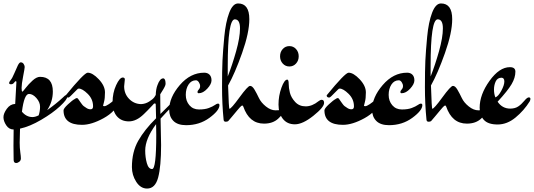

<svg xmlns="http://www.w3.org/2000/svg" viewBox="-26 -679 3092 1112"><path d="M142 -135Q114 -135 101 -32Q127 -1 162 -1Q178 -1 198 -11Q206 -35 206 -61Q206 -87 185 -111Q164 -135 142 -135ZM62 -77 69 -203Q69 -209 65.5 -209Q62 -209 55.5 -200Q49 -191 38 -191Q27 -191 27 -198Q27 -205 36 -215.5Q45 -226 56.5 -253.5Q68 -281 77 -299.5Q86 -318 94 -318Q105 -318 111 -308.5Q117 -299 117 -291Q117 -283 108 -237Q99 -191 99 -169.5Q99 -148 104 -148Q106 -148 122.5 -169.5Q139 -191 162.5 -212.5Q186 -234 206 -234Q280 -234 280 -149Q280 -90 247 -41Q297 -76 338 -114L352 -127Q364 -127 364 -120Q364 -103 321.5 -63.5Q279 -24 212.5 15Q146 54 90 66Q88 116 88 147Q88 178 91.5 202.5Q95 227 95 238.5Q95 250 86 257.5Q77 265 67 265Q54 265 53 248Q52 231 52 165Q52 99 53 71Q26 71 10 46.5Q-6 22 -6 0Q-6 -22 13.5 -49Q33 -76 62 -77Z M634 -100 645 -111Q652 -118 659 -118Q671 -118 671 -104Q671 -99 670 -96Q644 -33 574 5.5Q504 44 449 44Q342 44 342 -40Q342 -51 368 -75Q394 -99 406 -105Q414 -111 418.5 -111Q423 -111 426 -107Q429 -103 433 -97Q437 -91 440 -87Q443 -83 448 -76Q453 -69 458.5 -64.5Q464 -60 471 -56Q484 -46 498.5 -46Q513 -46 513 -63Q513 -105 482 -135.5Q451 -166 430 -166Q425 -166 420 -160L383 -123Q374 -114 370 -114Q355 -114 355 -127Q462 -258 482 -258Q510 -258 546 -220Q582 -182 582 -144Q582 -108 576.5 -89Q571 -70 571 -67Q571 -64 579 -64Q587 -64 605 -76Q623 -88 634 -100Z M855 300Q879 300 879 102Q879 60 878 40Q815 125 815 193Q815 232 824.5 266Q834 300 855 300ZM697 -219 693 -179Q693 -136 721.5 -106.5Q750 -77 791 -76Q816 -77 837.5 -90.5Q859 -104 868 -116L876 -129Q877 -163 886 -186Q900 -225 919 -225H922Q933 -221 933 -193Q933 -181 910 -146L902 -133Q902 -56 903 -19Q961 -74 989 -109Q1002 -119 1009.5 -119Q1017 -119 1017 -111.5Q1017 -104 1004 -93Q974 -69 904 8L907 161Q907 285 890 349Q873 413 826 413Q788 413 763 374Q738 335 738 289Q738 201 774.5 136.5Q811 72 878 6Q876 -66 876 -73Q876 -80 870.5 -80Q865 -80 858 -70Q823 -33 807 -18Q764 24 720.5 24Q677 24 651.5 -5Q626 -34 626 -87.5Q626 -141 646.5 -185.5Q667 -230 685 -230Q697 -230 697 -219Z M1236 -79Q1245 -79 1245 -70Q1245 -39 1187 3.5Q1129 46 1052 46Q1003 46 978.5 21.5Q954 -3 954 -43Q954 -115 1015.5 -186.5Q1077 -258 1157 -258Q1176 -258 1187.5 -246.5Q1199 -235 1199 -213.5Q1199 -192 1174.5 -165.5Q1150 -139 1125 -139Q1118 -139 1118 -146Q1118 -153 1125.5 -161Q1133 -169 1133 -180.5Q1133 -192 1125.5 -203Q1118 -214 1109 -214Q1082 -214 1066 -189.5Q1050 -165 1050 -129.5Q1050 -94 1071 -69.5Q1092 -45 1126.5 -45Q1161 -45 1183.5 -53.5Q1206 -62 1218 -70.5Q1230 -79 1236 -79Z M1334 -567Q1293 -567 1293 -296V-236Q1319 -302 1341.5 -382Q1364 -462 1364 -514.5Q1364 -567 1334 -567ZM1303 -49Q1313 -49 1361 -115Q1409 -181 1422 -181.5Q1435 -182 1448 -160Q1461 -138 1473.5 -111.5Q1486 -85 1514 -62.5Q1542 -40 1570 -40Q1598 -40 1604 -44Q1610 -48 1613.5 -48Q1617 -48 1617 -40Q1616 -20 1585 8.5Q1554 37 1503 37Q1417 37 1383 -62Q1380 -68 1377.5 -68Q1375 -68 1370 -64Q1365 -60 1349 -41Q1333 -22 1316.5 -2Q1300 18 1296 22Q1292 26 1281 26Q1270 26 1269 14Q1260 -76 1260 -174.5Q1260 -273 1262.5 -327Q1265 -381 1273 -466Q1281 -551 1301.5 -605Q1322 -659 1353 -659Q1418 -659 1418 -568Q1418 -490 1376 -371.5Q1334 -253 1295 -184Q1299 -49 1303 -49Z M1611.5 -311Q1596 -328 1596 -353Q1596 -378 1611.5 -395Q1627 -412 1650 -412Q1673 -412 1688.5 -395Q1704 -378 1704 -353Q1704 -328 1688.5 -311Q1673 -294 1650 -294Q1627 -294 1611.5 -311ZM1819 -93Q1829 -101 1837 -101Q1851 -101 1851 -83Q1851 -58 1789 -8.5Q1727 41 1682 41Q1637 41 1612 9Q1587 -23 1587 -73.5Q1587 -124 1604 -171Q1621 -218 1638 -218Q1646 -217 1646 -193.5Q1646 -170 1653 -142Q1660 -114 1683.5 -88.5Q1707 -63 1744.5 -63Q1782 -63 1819 -93Z M2145 -100 2156 -111Q2163 -118 2170 -118Q2182 -118 2182 -104Q2182 -99 2181 -96Q2155 -33 2085 5.5Q2015 44 1960 44Q1853 44 1853 -40Q1853 -51 1879 -75Q1905 -99 1917 -105Q1925 -111 1929.5 -111Q1934 -111 1937 -107Q1940 -103 1944 -97Q1948 -91 1951 -87Q1954 -83 1959 -76Q1964 -69 1969.5 -64.5Q1975 -60 1982 -56Q1995 -46 2009.5 -46Q2024 -46 2024 -63Q2024 -105 1993 -135.5Q1962 -166 1941 -166Q1936 -166 1931 -160L1894 -123Q1885 -114 1881 -114Q1866 -114 1866 -127Q1973 -258 1993 -258Q2021 -258 2057 -220Q2093 -182 2093 -144Q2093 -108 2087.5 -89Q2082 -70 2082 -67Q2082 -64 2090 -64Q2098 -64 2116 -76Q2134 -88 2145 -100Z M2411 -79Q2420 -79 2420 -70Q2420 -39 2362 3.5Q2304 46 2227 46Q2178 46 2153.5 21.5Q2129 -3 2129 -43Q2129 -115 2190.5 -186.5Q2252 -258 2332 -258Q2351 -258 2362.5 -246.5Q2374 -235 2374 -213.5Q2374 -192 2349.5 -165.5Q2325 -139 2300 -139Q2293 -139 2293 -146Q2293 -153 2300.5 -161Q2308 -169 2308 -180.5Q2308 -192 2300.5 -203Q2293 -214 2284 -214Q2257 -214 2241 -189.5Q2225 -165 2225 -129.5Q2225 -94 2246 -69.5Q2267 -45 2301.5 -45Q2336 -45 2358.5 -53.5Q2381 -62 2393 -70.5Q2405 -79 2411 -79Z M2509 -567Q2468 -567 2468 -296V-236Q2494 -302 2516.5 -382Q2539 -462 2539 -514.5Q2539 -567 2509 -567ZM2478 -49Q2488 -49 2536 -115Q2584 -181 2597 -181.5Q2610 -182 2623 -160Q2636 -138 2648.5 -111.5Q2661 -85 2689 -62.5Q2717 -40 2745 -40Q2773 -40 2779 -44Q2785 -48 2788.5 -48Q2792 -48 2792 -40Q2791 -20 2760 8.5Q2729 37 2678 37Q2592 37 2558 -62Q2555 -68 2552.5 -68Q2550 -68 2545 -64Q2540 -60 2524 -41Q2508 -22 2491.5 -2Q2475 18 2471 22Q2467 26 2456 26Q2445 26 2444 14Q2435 -76 2435 -174.5Q2435 -273 2437.5 -327Q2440 -381 2448 -466Q2456 -551 2476.5 -605Q2497 -659 2528 -659Q2593 -659 2593 -568Q2593 -490 2551 -371.5Q2509 -253 2470 -184Q2474 -49 2478 -49Z M2879 -229Q2855 -229 2845 -207.5Q2835 -186 2835 -160.5Q2835 -135 2843 -115Q2860 -121 2877.5 -153.5Q2895 -186 2895 -207Q2895 -228 2879 -229ZM2929 -50Q2957 -50 2975.5 -62.5Q2994 -75 3010.5 -95Q3027 -115 3036.5 -115Q3046 -115 3046 -106Q3046 -100 3042 -92Q3009 -39 2960 1.5Q2911 42 2856 42Q2801 42 2776.5 15.5Q2752 -11 2752 -55Q2752 -131 2809 -210.5Q2866 -290 2927 -290Q2959 -290 2959 -264Q2959 -229 2937 -191.5Q2915 -154 2856 -90Q2883 -50 2929 -50Z"/></svg>

Font: Dr Sugiyama
Style: Regular
Weight: 400
Designer: Alejandro Paul
Foundry: Alejandro Paul
Version: Version 1.000